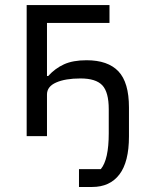

<svg xmlns="http://www.w3.org/2000/svg" viewBox="-20 -536 578 756"><path d="M291 129.9V200.2H342.8Q412.6 200.2 450.2 150.9Q487.8 101.6 487.8 1V-112.8Q487.8 -211.4 446.3 -255.1Q404.8 -298.8 320.8 -298.8Q267.1 -298.8 231.9 -282.7Q196.8 -266.6 169.9 -236.8H165V-445.8H411.1V-516.1H85V0H165V-164.1Q165 -195.3 201.2 -211.2Q237.3 -227.1 296.9 -227.1Q357.4 -227.1 382.8 -200.2Q408.2 -173.3 408.2 -106V-11.2Q408.2 92.3 377 129.9Z"/></svg>

Font: Plexus Sans
Style: Regular
Weight: 400
Version: Version 2.001;PS 002.001;hotconv 1.0.70;makeotf.lib2.5.58329